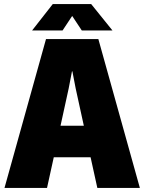

<svg xmlns="http://www.w3.org/2000/svg" viewBox="-20 -919 706 939"><path d="M205 -728H461L664 0H456L423 -150H243L210 0H2ZM316 -487 276 -304H390L350 -487L334 -570H332ZM137 -770 238 -899H426L530 -770H380L333 -841L286 -770Z"/></svg>

Font: Murecho Black
Style: Regular
Weight: 900
Designer: Neil Summerour
Foundry: Positype
Version: Version 1.010; ttfautohint (v1.8.3)